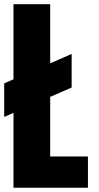

<svg xmlns="http://www.w3.org/2000/svg" viewBox="-25 -879 462 899"><path d="M38.1 0V-350.6L-5.4 -331.5V-488.8L38.1 -507.8V-859.4H210V-582.5L310.5 -626.5V-469.2L210 -425.3V-146.5H386.7V0Z"/></svg>

Font: Anton SC
Style: Regular
Weight: 400
Designer: Vernon Adams
Foundry: Vernon Adams
Version: Version 2.116; ttfautohint (v1.8.4.7-5d5b)